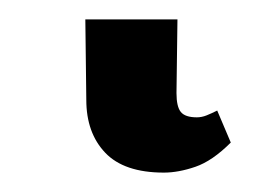

<svg xmlns="http://www.w3.org/2000/svg" viewBox="-20 52 264 198"><path d="M149 230Q108 230 88.5 209.5Q69 189 69 155L68 72H163L162 148Q162 162 166.5 167.5Q171 173 183 173Q188 173 193 171Q198 169 204 166L218 199Q199 218 181.5 224Q164 230 149 230Z"/></svg>

Font: Noto Serif SemiCondensed
Style: Regular
Weight: 400
Width: 4
Designer: Monotype Design Team
Foundry: Monotype Imaging Inc.
Version: Version 2.013